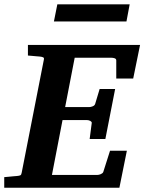

<svg xmlns="http://www.w3.org/2000/svg" viewBox="-35 -882 678 902"><path d="M590.8 -513.2H511.2V-598.1Q511.2 -605.5 503.7 -608.2Q496.1 -610.8 487.8 -610.8H315.9L271 -378.9H383.8Q391.6 -378.9 400.6 -382.6Q409.7 -386.2 412.1 -394L433.1 -463.9H505.9L460 -229H386.2L396 -304.2Q396.5 -307.1 394.5 -309.6Q392.6 -312 389.2 -314Q385.7 -315.9 381.6 -316.9Q377.4 -317.9 374 -317.9H258.8L209 -60.1H421.9Q429.7 -60.1 438.7 -64Q447.8 -67.9 450.2 -74.2L481.9 -173.8H561L525.9 0H-15.1V-49.8Q-3.9 -50.8 7.1 -51.8Q18.1 -52.7 26.4 -53.7Q36.1 -54.7 44.9 -55.2Q56.2 -56.2 60.8 -58.6Q65.4 -61 66.9 -70.8L170.9 -601.1Q173.3 -609.9 168 -612.5Q162.6 -615.2 152.8 -616.2Q144 -616.7 134.8 -617.7Q126.5 -618.7 116.2 -619.4Q106 -620.1 96.2 -621.1V-670.9H623ZM559.1 -781.2H218.3L234.4 -861.8H574.2Z"/></svg>

Font: Charis SIL Am
Style: Bold Italic
Weight: 700
Italic angle: -11°
Foundry: SIL International
Version: Version 5.000